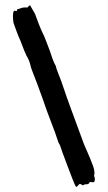

<svg xmlns="http://www.w3.org/2000/svg" viewBox="-20 -734 419 746"><path d="M30.3 -670.9Q30.3 -673.8 31.2 -683.1Q32.2 -692.4 37.1 -692.4Q46.9 -689.5 46.4 -694.3Q45.9 -699.2 52.7 -699.2Q66.4 -705.1 76.2 -705.1H86.9Q91.8 -710.9 96.7 -713.9L116.2 -679.7Q124 -658.2 132.3 -636.7Q140.6 -615.2 151.4 -593.8Q157.2 -580.1 162.6 -565.4Q168 -550.8 173.8 -536.1Q178.7 -520.5 184.1 -505.4Q189.5 -490.2 197.3 -476.6Q198.2 -469.7 200.7 -463.9Q203.1 -458 205.1 -452.1Q217.8 -420.9 228.5 -388.2Q239.3 -355.5 251 -324.2Q264.6 -287.1 278.8 -248.5Q293 -210 306.6 -172.9Q310.5 -164.1 316.9 -149.4Q323.2 -134.8 330.1 -118.7Q336.9 -102.5 341.8 -88.4Q346.7 -74.2 346.7 -66.4Q347.7 -60.5 346.7 -58.1Q345.7 -55.7 345.7 -53.7Q345.7 -48.8 347.2 -45.4Q348.6 -42 348.6 -37.1Q348.6 -29.3 344.7 -26.4Q338.9 -25.4 335.4 -26.4Q332 -27.3 329.1 -27.3Q325.2 -17.6 316.9 -18.1Q308.6 -18.6 301.8 -13.7Q293.9 -19.5 290 -19.5Q285.2 -16.6 282.7 -12.7Q280.3 -8.8 275.4 -7.8Q271.5 -13.7 262.2 -37.1Q252.9 -60.5 242.7 -87.9Q232.4 -115.2 223.6 -139.2Q214.8 -163.1 212.9 -169.9Q209 -177.7 207 -180.7Q193.4 -222.7 177.7 -262.2Q162.1 -301.8 148.4 -342.8Q137.7 -374 126.5 -403.3Q115.2 -432.6 103.5 -462.9Q99.6 -473.6 97.2 -484.4Q94.7 -495.1 89.8 -504.9Q87.9 -509.8 85 -514.2Q82 -518.6 80.1 -524.4Q74.2 -536.1 69.8 -548.8Q65.4 -561.5 59.6 -575.2Q56.6 -581.1 52.7 -590.8Q48.8 -600.6 44.9 -610.8Q41 -621.1 37.6 -630.9Q34.2 -640.6 32.2 -646.5Q31.2 -652.3 30.8 -658.7Q30.3 -665 30.3 -670.9Z"/></svg>

Font: Caesar Dressing
Style: Regular
Weight: 400
Designer: Dathan Boardman
Foundry: Open Window
Version: Version 1.000